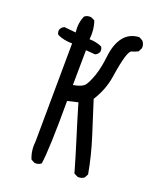

<svg xmlns="http://www.w3.org/2000/svg" viewBox="-143 -860 786 950"><g transform="rotate(20 250.0 -385.0)"><path d="M154 2 135 -8Q117 -49 123 -103L127 -617Q84 -617 49 -633Q41 -643 43 -658Q49 -674 64 -680L125 -674Q119 -723 137 -762Q151 -774 172 -771L191 -762Q207 -719 201 -666Q236 -666 267 -652Q275 -640 272 -625Q266 -611 252 -605L203 -609L201 -425Q249 -433 262.5 -452.5Q276 -472 290 -512Q304 -552 311.5 -617Q319 -682 348 -719.5Q377 -757 429 -760L448 -750Q462 -734 460 -713L450 -693Q430 -683 418 -680.5Q406 -678 395 -641.5Q384 -605 373 -532.5Q362 -460 321 -396Q348 -312 377.5 -219Q407 -126 423 -35L413 -16Q399 -4 378 -6L358 -16Q335 -97 307.5 -184.5Q280 -272 256 -354L201 -341Q201 -89 189 -8Q175 4 154 2Z"/></g></svg>

Font: NaniFont Regular
Style: Regular
Weight: 400
Designer: Nanigashitei
Version: Version 1.036